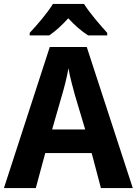

<svg xmlns="http://www.w3.org/2000/svg" viewBox="-20 -956 695 976"><path d="M407 -936H249C222 -891 166 -826 131 -789V-776H230C263 -798 294 -827 327 -863C360 -827 395 -797 428 -776H525V-789C492 -825 435 -891 407 -936ZM493 0H655L421 -717H233L0 0H162L210 -178H446ZM413 -298H245L295 -472C306 -509 319 -558 328 -609C336 -561 351 -510 361 -472Z"/></svg>

Font: Noto Sans Display
Style: Bold
Weight: 700
Designer: Monotype Design Team
Foundry: Monotype Imaging Inc.
Version: Version 1.900